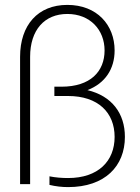

<svg xmlns="http://www.w3.org/2000/svg" viewBox="-20 -752 571 784"><path d="M62 -520V0H103V-520C103 -630 162 -695 255 -695C348 -695 407 -630 407 -546C407 -460 349 -398 231 -398H202V-360H258C381 -360 448 -292 448 -193C448 -94 381 -25 258 -25C233 -25 207 -27 182 -32V3C207 9 233 12 258 12C409 12 490 -74 490 -193C490 -289 437 -360 337 -384C410 -412 448 -471 448 -546C448 -650 376 -732 255 -732C135 -732 62 -650 62 -520Z"/></svg>

Font: Aspekta 150
Style: Regular
Weight: 150
Designer: Ivo Dolenc
Version: Version 2.000